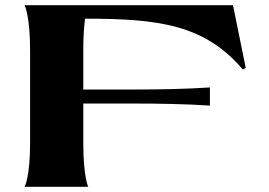

<svg xmlns="http://www.w3.org/2000/svg" viewBox="-20 -720 1038 740"><path d="M96 -526V-169C96 -38 75 0 75 0H320C320 0 301 -38 301 -169V-321H481C602 -321 698 -319 789 -313V-383C698 -377 600 -375 501 -375H301V-527C301 -578 304 -622 308 -648C590 -648 768 -626 916 -452L927 -459L878 -700H75C75 -700 96 -658 96 -526Z"/></svg>

Font: Coconat
Style: Bold
Weight: 900
Width: 8
Designer: Sara Lavazza
Foundry: Collletttivo
Version: Version 1.000;Glyphs 3.2 (3217)